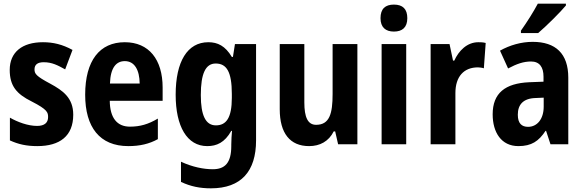

<svg xmlns="http://www.w3.org/2000/svg" viewBox="-20 -852 3179 1046"><path d="M379 -227C379 -318 324 -358 254 -396C177 -437 168 -450 168 -474C168 -500 185 -513 218 -513C264 -513 295 -496 335 -474L375 -580C320 -610 270 -622 214 -622C101 -622 33 -568 33 -471C33 -384 70 -340 153 -299C239 -255 242 -239 242 -214C242 -184 223 -166 182 -166C132 -166 76 -187 34 -211V-87C80 -66 124 -56 183 -56C306 -56 379 -111 379 -227Z M660 -622C523 -622 444 -522 444 -336C444 -159 523 -56 679 -56C742 -56 793 -68 840 -94V-206C788 -175 743 -162 688 -162C618 -162 579 -209 578 -303H866V-375C866 -528 791 -622 660 -622ZM660 -519C713 -519 740 -471 741 -397H579C582 -485 614 -519 660 -519Z M1115 -622C1001 -622 937 -517 937 -336C937 -163 999 -56 1109 -56C1160 -56 1204 -75 1240 -139H1244C1242 -117 1240 -89 1240 -64V-56C1240 36 1205 70 1139 70C1090 70 1028 58 966 29V139C1019 164 1070 174 1129 174C1294 174 1375 81 1375 -87V-612H1260L1249 -542H1243C1207 -602 1166 -622 1115 -622ZM1155 -506C1214 -506 1243 -462 1243 -340V-319C1243 -209 1212 -169 1156 -169C1100 -169 1074 -224 1074 -334C1074 -451 1100 -506 1155 -506Z M1927 -612H1792V-340C1792 -232 1775 -172 1702 -172C1657 -172 1638 -213 1638 -294V-612H1504V-257C1504 -126 1560 -56 1664 -56C1723 -56 1771 -82 1798 -136H1806L1822 -66H1927Z M2126 -827C2079 -827 2053 -804 2053 -753C2053 -703 2081 -680 2126 -680C2172 -680 2199 -703 2199 -753C2199 -803 2174 -827 2126 -827ZM2193 -612H2059V-66H2193Z M2586 -622C2524 -622 2479 -575 2455 -522H2448L2429 -612H2326V-66H2461V-345C2461 -435 2507 -485 2584 -485C2590 -485 2608 -483 2616 -480L2626 -618C2611 -622 2596 -622 2586 -622Z M3063 -822V-832H2910C2886 -787 2852 -733 2818 -685V-672H2912C2960 -713 3033 -786 3063 -822ZM2882 -624C2820 -624 2757 -606 2704 -576L2748 -479C2795 -504 2832 -517 2873 -517C2919 -517 2941 -487 2941 -434V-407L2863 -404C2732 -398 2664 -345 2664 -229C2664 -131 2711 -56 2804 -56C2876 -56 2915 -83 2952 -139H2955L2979 -66H3076V-429C3076 -560 3007 -624 2882 -624ZM2898 -318 2942 -320V-271C2942 -203 2906 -161 2857 -161C2822 -161 2801 -180 2801 -227C2801 -282 2830 -316 2898 -318Z"/></svg>

Font: Noto Sans Malayalam UI Condensed
Style: Bold
Weight: 700
Width: 3
Designer: Jelle Bosma - Monotype Design Team
Foundry: Monotype Imaging Inc.
Version: Version 2.104